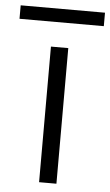

<svg xmlns="http://www.w3.org/2000/svg" viewBox="-107 -735 442 770"><g transform="rotate(5 114.5 -350.0)"><path d="M80.1 -545.9H149.9V0H80.1ZM-55.2 -646V-700.2H284.2V-646Z"/></g></svg>

Font: PoppinsZ Light
Style: Regular
Weight: 300
Designer: Ninad Kale (Devanagari), Jonny Pinhorn (Latin)
Foundry: Indian Type Foundry
Version: Version 3.002;FEAKit 1.0